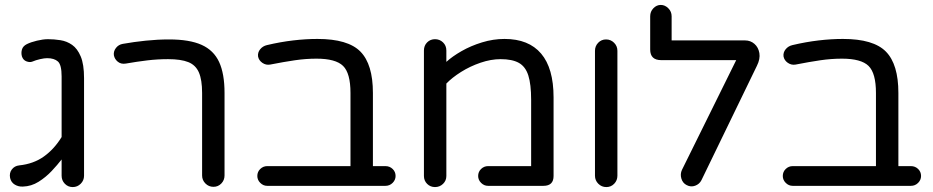

<svg xmlns="http://www.w3.org/2000/svg" viewBox="-20 -754 3784 779"><path d="M73 3Q55 4 40 -5Q25 -14 21 -32Q17 -52 28 -66.5Q39 -81 58 -83Q116 -89 158 -119Q200 -149 230 -198V-444Q230 -491 215 -504.5Q200 -518 171 -518Q160 -518 142.5 -514Q125 -510 111 -504Q101 -500 87.5 -505Q74 -510 69 -525Q65 -539 69 -553Q73 -567 89 -575Q105 -583 130 -589Q155 -595 175 -595Q199 -595 225 -591Q251 -587 272.5 -572Q294 -557 307.5 -525Q321 -493 321 -437V-41Q321 -22 307.5 -8.5Q294 5 275 5Q256 5 243 -8.5Q230 -22 230 -41V-107Q213 -85 189.5 -60Q166 -35 136.5 -16.5Q107 2 73 3Z M846 4Q827 4 813.5 -9.5Q800 -23 800 -42V-377Q800 -430 787 -460Q774 -490 744 -502Q714 -514 662 -514Q619 -514 577.5 -509Q536 -504 490 -496Q471 -493 458 -503.5Q445 -514 442 -530Q440 -546 450.5 -559.5Q461 -573 478 -576Q523 -584 571 -589Q619 -594 666 -594Q749 -594 798 -572Q847 -550 869 -502.5Q891 -455 891 -377V-42Q891 -23 878 -9.5Q865 4 846 4Z M1064 0Q1048 0 1036 -12Q1024 -24 1024 -40Q1024 -57 1036 -68.5Q1048 -80 1064 -80H1402V-377Q1402 -457 1372 -486.5Q1342 -516 1264 -516Q1221 -516 1176.5 -509.5Q1132 -503 1076 -492Q1059 -489 1044.5 -499Q1030 -509 1027 -525Q1025 -541 1035.5 -554Q1046 -567 1063 -571Q1118 -584 1169.5 -590Q1221 -596 1268 -596Q1392 -596 1442.5 -544.5Q1493 -493 1493 -377V-80H1544Q1561 -80 1573 -68.5Q1585 -57 1585 -40Q1585 -24 1573 -12Q1561 0 1544 0Z M1745 5Q1726 5 1713 -8Q1700 -21 1700 -40V-549Q1700 -569 1713 -582Q1726 -595 1745 -595Q1764 -595 1777.5 -582Q1791 -569 1791 -549V-503Q1815 -525 1852.5 -546.5Q1890 -568 1935.5 -582Q1981 -596 2027 -596Q2125 -596 2175.5 -536.5Q2226 -477 2226 -359V-40Q2226 0 2185 0H1960Q1944 0 1932 -12Q1920 -24 1920 -40Q1920 -57 1932 -68.5Q1944 -80 1960 -80H2135V-349Q2135 -412 2123.5 -448Q2112 -484 2085 -499Q2058 -514 2011 -514Q1972 -514 1929.5 -499.5Q1887 -485 1850.5 -462Q1814 -439 1791 -415V-40Q1791 -21 1777.5 -8Q1764 5 1745 5Z M2440 5Q2421 5 2407.5 -8.5Q2394 -22 2394 -41V-548Q2394 -567 2407 -580.5Q2420 -594 2439 -594Q2458 -594 2471.5 -580.5Q2485 -567 2485 -548V-41Q2485 -22 2472 -8.5Q2459 5 2440 5Z M2766 -3Q2750 -11 2744.5 -29.5Q2739 -48 2747 -65L2967 -510H2663Q2618 -510 2618 -553V-688Q2618 -707 2631 -720.5Q2644 -734 2661 -734Q2678 -734 2691.5 -720.5Q2705 -707 2705 -688V-590H3003Q3025 -590 3041 -576Q3057 -562 3061 -538.5Q3065 -515 3051 -487L2826 -23Q2818 -7 2800.5 -0.5Q2783 6 2766 -3Z M3196 0Q3180 0 3168 -12Q3156 -24 3156 -40Q3156 -57 3168 -68.5Q3180 -80 3196 -80H3534V-377Q3534 -457 3504 -486.5Q3474 -516 3396 -516Q3353 -516 3308.5 -509.5Q3264 -503 3208 -492Q3191 -489 3176.5 -499Q3162 -509 3159 -525Q3157 -541 3167.5 -554Q3178 -567 3195 -571Q3250 -584 3301.5 -590Q3353 -596 3400 -596Q3524 -596 3574.5 -544.5Q3625 -493 3625 -377V-80H3676Q3693 -80 3705 -68.5Q3717 -57 3717 -40Q3717 -24 3705 -12Q3693 0 3676 0Z"/></svg>

Font: Varela Round
Style: Regular
Weight: 400
Designer: Joe Prince, Avraham Cornfeld
Foundry: Joe Prince, Avraham Cornfeld
Version: Version 3.010; ttfautohint (v1.8.4.7-5d5b)